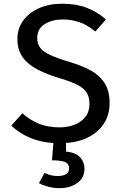

<svg xmlns="http://www.w3.org/2000/svg" viewBox="-20 -739 655 1008"><path d="M555.4 -197.4Q555.4 -135.9 524.4 -88.5Q493.3 -41 434.6 -14.1Q375.9 12.8 292.3 12.8Q211.3 12.8 147.7 -11.8Q84.1 -36.4 39.5 -79.5L97.4 -144.6Q134.4 -110.3 182.1 -90.3Q229.7 -70.3 293.3 -70.3Q334.9 -70.3 370.5 -83.8Q406.2 -97.4 427.9 -124.9Q449.7 -152.3 449.7 -193.8Q449.7 -226.7 436.7 -250Q423.6 -273.3 390.8 -291.3Q357.9 -309.2 299 -326.7Q227.2 -347.7 176.2 -374.6Q125.1 -401.5 98.2 -439.7Q71.3 -477.9 71.3 -533.8Q71.3 -588.7 101.5 -630.5Q131.8 -672.3 184.6 -695.9Q237.4 -719.5 306.2 -719.5Q380.5 -719.5 436.2 -697.9Q491.8 -676.4 536.4 -636.9L480 -573.3Q442.1 -606.7 398.7 -621.8Q355.4 -636.9 310.8 -636.9Q254.4 -636.9 214.9 -612.6Q175.4 -588.2 175.4 -538.5Q175.4 -508.7 191.3 -487.9Q207.2 -467.2 244.9 -449.7Q282.6 -432.3 348.2 -412.8Q405.1 -395.9 452.1 -371.5Q499 -347.2 527.2 -305.9Q555.4 -264.6 555.4 -197.4ZM342.6 144.6Q342.6 118.5 318.7 110.5Q294.9 102.6 252.8 102.6L262.6 -16.4H326.7V56.9Q377.9 61.5 400.8 87.2Q423.6 112.8 423.6 145.1Q423.6 195.9 385.1 222.3Q346.7 248.7 293.8 248.7Q262.1 248.7 233.3 241.3Q204.6 233.8 184.6 222.6L213.8 168.7Q245.1 185.1 282.6 185.1Q309.2 185.1 325.9 175.9Q342.6 166.7 342.6 144.6Z"/></svg>

Font: Fira Code Retina
Style: Regular
Weight: 450
Monospace: yes
Designer: Carrois Corporate, Edenspiekermann AG, Nikita Prokopov
Foundry: Carrois Corporate, Edenspiekermann AG, Nikita Prokopov
Version: Version 6.002